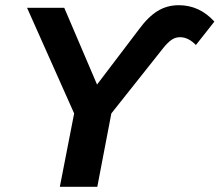

<svg xmlns="http://www.w3.org/2000/svg" viewBox="-20 -718 844 738"><path d="M354 0H210L265 -282L84 -688H227L353 -393L514 -605Q549 -653 585.5 -675.5Q622 -698 667 -698Q747 -698 804 -635L733 -545Q704 -575 672 -575Q654 -575 639.5 -565Q625 -555 608 -534L408 -282Z"/></svg>

Font: Libra Sans Modern
Style: Bold Italic
Weight: 700
Italic angle: -12°
Foundry: Stefan Peev, Context Ltd
Version: Version 1.000